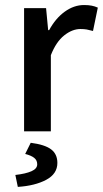

<svg xmlns="http://www.w3.org/2000/svg" viewBox="-20 -522 409 763"><path d="M41 173.3Q82.5 168.5 105.2 158.4Q127.9 148.4 127.9 130.9Q127.9 114.7 115.7 105.2Q103.5 95.7 80.1 89.8L102.1 45.4Q158.2 52.7 183.1 71.5Q208 90.3 208 125.5Q208 168.9 163.6 192.6Q119.1 216.3 50.8 220.7ZM175.3 -402.3Q200.7 -449.2 237.3 -475.6Q273.9 -502 314 -502Q331.5 -502 344.2 -499.5Q356.9 -497.1 368.7 -491.7L349.6 -398.9Q335.4 -402.8 324.7 -404.8Q314 -406.7 299.8 -406.7Q267.1 -406.7 235.1 -381.3Q203.1 -356 182.1 -302.7V0H75.7V-489.7H163.1L171.4 -402.3Z"/></svg>

Font: Varta
Style: Bold
Weight: 700
Designer: Joana Correia, Viktoriya Grabowska, Eben Sorkin
Foundry: Sorkin Type
Version: Version 1.002; ttfautohint (v1.3) -l 8 -r 24 -G 200 -x 12 -H